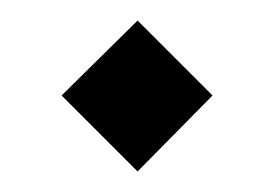

<svg xmlns="http://www.w3.org/2000/svg" viewBox="-20 -256 267 187"><path d="M114 -89 40 -163 114 -236 187 -163Z"/></svg>

Font: Space Grotesk
Style: Regular
Weight: 400
Designer: Florian Karsten
Foundry: Florian Karsten
Version: Version 2.000